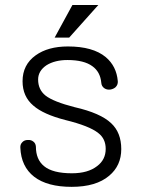

<svg xmlns="http://www.w3.org/2000/svg" viewBox="-20 -723 582 760"><path d="M249 -539.1Q169.9 -539.1 121.1 -503.9Q69.3 -466.8 69.3 -401.4Q69.3 -340.8 112.3 -304.7Q151.4 -270.5 238.3 -248Q334 -224.6 369.1 -196.3Q398.4 -173.8 398.4 -133.8Q398.4 -90.8 364.3 -65.4Q328.1 -37.1 264.6 -37.1Q188.5 -37.1 154.3 -65.4Q122.1 -91.8 122.1 -142.6Q121.1 -156.2 111.3 -163.1Q102.5 -169.9 89.8 -168.9Q77.1 -168.9 69.3 -161.1Q59.6 -152.3 60.5 -138.7Q63.5 -63.5 115.2 -23.4Q167 16.6 263.7 16.6Q360.4 16.6 412.1 -27.3Q460 -67.4 460 -132.8Q460 -198.2 419.9 -235.4Q377.9 -275.4 275.4 -298.8Q191.4 -320.3 160.2 -344.7Q130.9 -368.2 130.9 -408.2Q130.9 -442.4 164.1 -464.8Q197.3 -485.4 247.1 -485.4Q312.5 -485.4 345.7 -460.9Q377 -438.5 380.9 -395.5Q381.8 -381.8 392.6 -374Q402.3 -367.2 415 -368.2Q428.7 -370.1 437.5 -377.9Q447.3 -387.7 446.3 -401.4Q441.4 -460.9 398.4 -497.1Q347.7 -539.1 249 -539.1ZM369.1 -703.1H266.6L196.3 -574.2H253.9Z"/></svg>

Font: Gulim
Style: Regular
Weight: 400
Version: Version 2.21